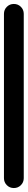

<svg xmlns="http://www.w3.org/2000/svg" viewBox="-20 -950 140 970"><path d="M0 -50H100V-880H0ZM50 -100Q29 -100 14.5 -85.5Q0 -71 0 -50Q0 -29 14.5 -14.5Q29 0 50 0Q71 0 85.5 -14.5Q100 -29 100 -50Q100 -71 85.5 -85.5Q71 -100 50 -100ZM50 -930Q29 -930 14.5 -915.5Q0 -901 0 -880Q0 -859 14.5 -844.5Q29 -830 50 -830Q71 -830 85.5 -844.5Q100 -859 100 -880Q100 -901 85.5 -915.5Q71 -930 50 -930Z"/></svg>

Font: Wavefont SemiBold
Style: Regular
Weight: 600
Version: Version 3.004;gftools[0.9.33]